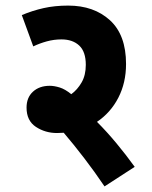

<svg xmlns="http://www.w3.org/2000/svg" viewBox="-20 -652 545 687"><path d="M462 -55 354 15Q319 -37 281 -86.5Q243 -136 208 -177Q196 -176 184 -176Q142 -176 108.5 -198Q75 -220 75 -267Q75 -303 98 -324Q121 -345 158 -345Q174 -345 193.5 -339Q213 -333 235 -315Q257 -331 272 -357Q287 -383 287 -420Q287 -467 263.5 -489Q240 -511 200 -511Q173 -511 147.5 -504Q122 -497 99 -486L58 -598Q96 -614 136 -623Q176 -632 224 -632Q316 -632 373.5 -579.5Q431 -527 431 -423Q431 -356 403.5 -302.5Q376 -249 327 -216Q362 -181 396.5 -139.5Q431 -98 462 -55Z"/></svg>

Font: Noto Sans Condensed ExtraBold
Style: Regular
Weight: 800
Width: 3
Designer: Monotype Design Team
Foundry: Monotype Imaging Inc.
Version: Version 2.013; ttfautohint (v1.8.4.7-5d5b)